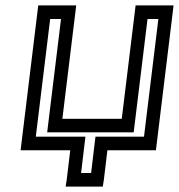

<svg xmlns="http://www.w3.org/2000/svg" viewBox="-20 -529 660 708"><path d="M477 -484 429 -91H210L258 -484L261 -509H236H146H121L118 -484L59 0L56 25H81H239L226 134L222 159H247H334H359L363 134L376 25H530H555L558 0L617 -484L620 -509H595H505H480L477 -484ZM524 -459H564L511 -25H357H332L329 0L316 109H279L292 0L295 -25H270H112L165 -459H205L157 -66L154 -41H179H448H473L476 -66L524 -459Z"/></svg>

Font: Gamestation Text Outline
Style: Italic
Weight: 400
Designer: Jonas Hecksher
Foundry: Jonas Hecksher, Playtypeª, e-types AS
Version: Version 1.003